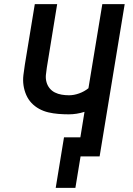

<svg xmlns="http://www.w3.org/2000/svg" viewBox="-20 -755 640 927"><path d="M249 152 289 -92H368L388 -215Q369 -209 350 -206Q331 -203 312 -203Q287 -203 262 -205Q237 -207 213.5 -212.5Q190 -218 169 -229.5Q148 -241 132 -258Q116 -275 106.5 -297Q97 -319 93.5 -343Q90 -367 93 -392.5Q96 -418 100 -443L148 -735H256L206 -428Q203 -410 201.5 -392.5Q200 -375 204.5 -358.5Q209 -342 219.5 -329Q230 -316 245 -308.5Q260 -301 277.5 -298Q295 -295 313 -295Q337 -295 362 -304Q387 -313 407 -329L474 -735H582L461 0H369L344 152Z"/></svg>

Font: Iosevka SmBd Ex Obl
Style: Regular
Weight: 600
Width: 7
Italic angle: -9°
Monospace: yes
Designer: Belleve Invis
Foundry: Belleve Invis
Version: Version 32.5.0; ttfautohint (v1.8.4)